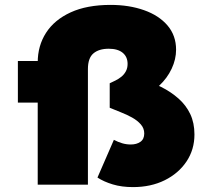

<svg xmlns="http://www.w3.org/2000/svg" viewBox="-20 -754 860 784"><path d="M523 10Q477 10 440.5 -1Q404 -12 378 -29L445 -183Q462 -174 479 -169Q496 -164 514 -164Q538 -164 553.5 -175Q569 -186 569 -209Q569 -230 555 -246Q541 -262 519.5 -274Q498 -286 473.5 -295.5Q449 -305 428 -314V-414Q439 -419 452 -425.5Q465 -432 476 -441Q487 -450 494 -463Q501 -476 501 -493Q501 -522 481 -538.5Q461 -555 424 -555Q384 -555 361.5 -536Q339 -517 339 -472V0H134V-499Q134 -567 168 -620Q202 -673 268.5 -703.5Q335 -734 432 -734Q507 -734 568 -712.5Q629 -691 664 -650Q699 -609 699 -551Q699 -512 681 -473.5Q663 -435 630 -404Q597 -373 553 -357L551 -432Q598 -419 638 -399Q678 -379 709 -351.5Q740 -324 757 -288Q774 -252 774 -205Q774 -143 741.5 -94.5Q709 -46 652.5 -18Q596 10 523 10ZM53 -335V-505H234V-335Z"/></svg>

Font: Lexend Exa Black
Style: Regular
Weight: 900
Designer: Bonnie Shaver-Troup, Thomas Jockin
Foundry: Lexend
Version: Version 1.007